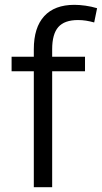

<svg xmlns="http://www.w3.org/2000/svg" viewBox="-20 -775 422 795"><path d="M120 -571Q120 -661 163 -708Q206 -755 288 -755Q309 -755 334 -751.5Q359 -748 382 -741L370 -682Q352 -687 336 -689.5Q320 -692 303 -692Q247 -692 221.5 -663Q196 -634 196 -571V0H120ZM28 -540H332V-480H28Z"/></svg>

Font: Pathway Extreme 8pt Thin Light
Style: Regular
Weight: 300
Version: Version 1.001;gftools[0.9.26]